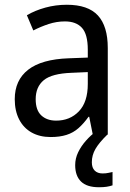

<svg xmlns="http://www.w3.org/2000/svg" viewBox="-20 -566 548 807"><path d="M261 -546Q350 -546 391.5 -501Q433 -456 433 -364V0H370L355 -75H352Q332 -47 310 -27.5Q288 -8 259.5 1Q231 10 193 10Q147 10 113 -9Q79 -28 60.5 -64Q42 -100 42 -149Q42 -229 98.5 -273Q155 -317 269 -321L349 -324V-357Q349 -422 324.5 -449Q300 -476 253 -476Q218 -476 184.5 -465Q151 -454 120 -438L93 -502Q127 -522 170.5 -534Q214 -546 261 -546ZM281 -260Q198 -257 164 -229Q130 -201 130 -149Q130 -103 153.5 -81Q177 -59 216 -59Q274 -59 311.5 -98Q349 -137 349 -213V-263ZM366 116Q366 139 378 151Q390 163 411 163Q426 163 436 160.5Q446 158 453 157V213Q441 217 428 219Q415 221 396 221Q345 221 320.5 197Q296 173 296 128Q296 100 308.5 74Q321 48 341.5 25Q362 2 384 -14L431 0Q397 33 381.5 59.5Q366 86 366 116Z"/></svg>

Font: Noto Sans Thai SemiCondensed
Style: Regular
Weight: 400
Width: 4
Designer: Monotype Design Team
Foundry: Monotype Imaging Inc.
Version: Version 2.001